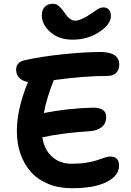

<svg xmlns="http://www.w3.org/2000/svg" viewBox="-20 -996 691 1011"><path d="M361.8 -787.1Q290.5 -787.1 245.4 -826.7Q200.2 -866.2 200.2 -916Q200.2 -943.8 215.8 -960Q231.4 -976.1 257.8 -976.1Q275.4 -976.1 288.1 -965.8Q300.8 -955.6 314.9 -936Q325.7 -919.9 332.8 -911.4Q339.8 -902.8 351.6 -895Q363.3 -887.2 376 -887.2Q405.3 -887.2 462.9 -925.8Q495.1 -950.2 509.3 -954.6Q517.1 -957 523.9 -957Q543.5 -957 553.7 -944.8Q564 -932.6 564 -911.1Q564 -868.7 503.2 -827.9Q442.4 -787.1 361.8 -787.1ZM358.9 -4.9Q288.6 -4.9 232.9 -28.1Q177.2 -51.3 141.6 -92Q106 -132.8 87.4 -187.3Q68.8 -241.7 68.8 -305.2Q68.8 -418.5 123 -553.2Q124 -555.2 125.5 -558.6Q127 -562 127.9 -564Q97.7 -568.8 81.3 -586.4Q64.9 -604 64.9 -627.9Q64.9 -667.5 106.9 -678.2Q197.8 -698.7 312.7 -710.4Q427.7 -722.2 507.8 -722.2Q607.9 -722.2 607.9 -655.8Q607.9 -628.9 592 -612.5Q576.2 -596.2 545.9 -596.2Q424.8 -596.2 263.2 -574.2Q224.6 -476.6 210.9 -400.9Q334 -425.3 469.2 -429.2Q539.1 -429.2 539.1 -380.9Q539.1 -345.2 515.1 -326.4Q491.2 -307.6 452.1 -305.2Q303.7 -295.4 203.1 -272.9Q212.4 -209.5 253.4 -171.6Q294.4 -133.8 357.9 -133.8Q399.4 -133.8 435.8 -139.6Q472.2 -145.5 492.2 -152.8Q512.2 -160.2 530.5 -166Q548.8 -171.9 559.1 -171.9Q606.9 -171.9 606.9 -124Q606.9 -70.8 541.7 -37.8Q476.6 -4.9 358.9 -4.9Z"/></svg>

Font: Shantell Sans Bouncy
Style: Regular
Weight: 600
Designer: Stephen Nixon, Anya Danilova, Shantell Martin
Foundry: Arrow Type
Version: Version 1.006;[9816181b4]